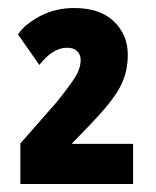

<svg xmlns="http://www.w3.org/2000/svg" viewBox="-20 -875 388 479"><path d="M312 -416H30.8V-517.1L122.1 -621.1Q155.8 -663.1 168.5 -684.1Q181.2 -705.1 181.2 -725.1Q181.2 -738.8 172.6 -747.3Q164.1 -755.9 147 -755.9Q111.8 -755.9 78.1 -712.9L24.9 -789.1Q42 -814.9 80.3 -835Q118.7 -855 165 -855Q229.5 -855 264.2 -821.5Q298.8 -788.1 298.8 -738.8Q298.8 -702.6 286.6 -672.9Q274.4 -643.1 244.4 -607.7Q214.4 -572.3 160.2 -518.1V-516.1H312Z"/></svg>

Font: Open Sans Condensed ExtraBold
Style: Regular
Weight: 800
Width: 3
Designer: Monotype Design Team
Foundry: Monotype Imaging Inc.
Version: Version 3.000; ttfautohint (v1.8.4)